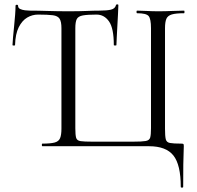

<svg xmlns="http://www.w3.org/2000/svg" viewBox="-20 -674 908 885"><path d="M813.2 187Q813.2 85.4 779.3 42.7Q745.4 0 667 0H175.6Q172.8 0 172.8 -6Q172.8 -12 175.6 -12Q212.8 -12 231.7 -17Q250.6 -22 256.9 -37Q263.2 -52 263.2 -81V-544Q263.2 -574 254.9 -587.3Q246.6 -600.6 223.9 -603.7Q201.2 -606.8 155.8 -606.8Q128.8 -606.8 105.4 -593.1Q82 -579.4 66.4 -548.5Q50.8 -517.6 49.4 -466.2Q49.4 -464 43.5 -464.1Q37.6 -464.2 37.6 -466.4Q38 -478.8 40.1 -502.3Q42.2 -525.8 45 -553Q47.8 -580.2 49.7 -605.4Q51.6 -630.6 51.6 -647Q51.6 -652 57.5 -652Q63.4 -652 63.4 -647Q63.4 -637 73.1 -632.5Q82.8 -628 95.5 -626.5Q108.2 -625 117.2 -625Q155.2 -625 200.2 -623.5Q245.2 -622 295 -622Q347.4 -622 378.8 -623.5Q410.2 -625 438.8 -625Q472.4 -625 491.4 -629.5Q510.4 -634 514.4 -650Q515.4 -654 520.5 -654Q525.6 -654 525.6 -650Q525.4 -634.8 523.9 -609.1Q522.4 -583.4 521 -555.1Q519.6 -526.8 518.2 -502.7Q516.8 -478.6 516.6 -466.4Q516.6 -464.2 510.6 -464.2Q504.6 -464.2 504.6 -466.4Q504.6 -543.8 482.5 -575.3Q460.4 -606.8 425 -606.8Q383.4 -606.8 362 -602.9Q340.6 -599 333.9 -586.1Q327.2 -573.2 327.2 -544V-83Q327.2 -52 330.9 -39Q334.6 -26 351.1 -23.5Q367.6 -21 406 -21H593Q634.4 -21 651.5 -24Q668.6 -27 672.3 -40Q676 -53 676 -83V-544Q676 -587 665.1 -600Q654.2 -613 612 -613Q609.2 -613 609.2 -619Q609.2 -625 612 -625Q632.2 -625 656.7 -623.5Q681.2 -622 710 -622Q742.8 -622 773.3 -623.5Q803.8 -625 828.2 -625Q830.4 -625 830.4 -619Q830.4 -613 828.2 -613Q791.2 -613 772.3 -607.5Q753.4 -602 747 -587.5Q740.6 -573 740.6 -544V-81Q740.6 -47 744 -32.5Q747.4 -18 763.3 -15Q779.2 -12 815.8 -12Q824 -12 825.6 -10Q827.2 -8 827.2 0Q827.2 13.8 826.3 31.4Q825.4 49 824.9 84.3Q824.4 119.6 824.4 187Q824.4 191 818.8 191Q813.2 191 813.2 187Z"/></svg>

Font: Cormorant Light
Style: Regular
Weight: 300
Designer: Christian Thalmann (Catharsis Fonts)
Foundry: Catharsis Fonts
Version: Version 4.000